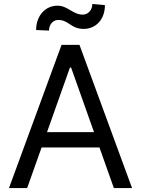

<svg xmlns="http://www.w3.org/2000/svg" viewBox="-20 -955 716 975"><path d="M117.9 0 191.1 -206H485.1L558.2 0H650.6L383.5 -727.3H292.6L25.6 0ZM163.4 -802.6 228.7 -799.7C228.7 -829.5 248.6 -853.7 275.6 -853.7C329.5 -853.7 339.5 -808.2 404.8 -808.2C465.9 -808.2 512.8 -855.1 512.8 -929L448.9 -934.7C448.9 -904.8 427.6 -880.7 400.6 -880.7C349.4 -880.7 325.3 -926.1 271.3 -926.1C210.2 -926.1 163.4 -875 163.4 -802.6ZM218.8 -284.1 335.2 -612.2H340.9L457.4 -284.1Z"/></svg>

Font: Margiela Sans
Style: Regular
Weight: 400
Designer: Stefan Endress, Andreas Faust
Version: Version 1.100;FEAKit 1.0